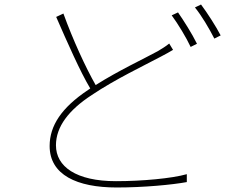

<svg xmlns="http://www.w3.org/2000/svg" viewBox="-20 -808 1040 851"><path d="M769 -753 741 -740C769 -702 806 -641 825 -600L853 -614C831 -659 794 -717 769 -753ZM871 -788 844 -775C874 -738 907 -682 930 -637L958 -651C938 -690 898 -752 871 -788ZM261 -748 229 -733C278 -621 335 -491 380 -416L370 -409C253 -331 200 -251 200 -161C200 -33 321 23 497 23C617 23 743 11 808 -1V-36C741 -17 609 -5 494 -5C317 -5 228 -70 228 -164C228 -246 284 -320 387 -387C491 -457 620 -518 693 -557C715 -569 733 -578 747 -587L730 -615C714 -602 699 -593 679 -581C617 -547 505 -495 404 -431C359 -510 303 -632 261 -748Z"/></svg>

Font: Noto Sans CJK SC Thin
Style: Regular
Weight: 100
Designer: Ryoko NISHIZUKA 西塚涼子 (kana, bopomofo & ideographs); Paul D. Hunt (Latin, Greek & Cyrillic); Sandoll Communications 산돌커뮤니
Foundry: Adobe
Version: Version 2.004;hotconv 1.0.118;makeotfexe 2.5.65603